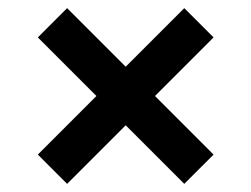

<svg xmlns="http://www.w3.org/2000/svg" viewBox="-20 -571 618 472"><path d="M73 -191 217 -335 73 -479 145 -551 289 -407 433 -551 505 -479 361 -335 505 -191 433 -119 289 -263 145 -119Z"/></svg>

Font: Oxanium ExtraLight SemiBold
Style: Regular
Weight: 600
Version: Version 2.000